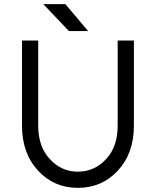

<svg xmlns="http://www.w3.org/2000/svg" viewBox="-20 -896 753 928"><path d="M313.5 -745.7H406.2L296 -876H189.2ZM86.3 -700V-288.8Q86.3 -154.8 164.2 -71Q241.2 12 356.3 12Q472.3 12 549.3 -71Q627.2 -154.8 627.2 -288.8V-700H548.8V-288.8Q548.8 -187.5 493.5 -127.8Q437.2 -66.3 356.3 -66.3Q276.3 -66.3 220.2 -127.8Q164.7 -187.5 164.7 -288.8V-700Z"/></svg>

Font: Unageo Variable
Style: Regular
Weight: 300
Designer: Richard Sepsi
Foundry: Richard Sepsi
Version: Version 2.200